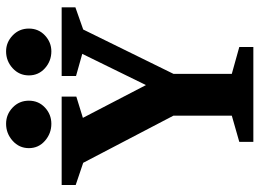

<svg xmlns="http://www.w3.org/2000/svg" viewBox="-128 -704 832 615"><g transform="rotate(-90 287.5 -396.0)"><path d="M141 0V-45L225 -69V-256L74 -545L3 -569V-614H286V-567L218 -546L323 -344L423 -548L352 -568V-614H572V-570L501 -545L359 -256V-69L445 -45V0ZM431 -647Q400 -647 377 -667.5Q354 -688 354 -719Q354 -750 377 -771Q400 -792 431 -792Q460 -792 482 -771Q504 -750 504 -719Q504 -688 482 -667.5Q460 -647 431 -647ZM199 -647Q168 -647 144.5 -667.5Q121 -688 121 -719Q121 -750 144.5 -771Q168 -792 199 -792Q229 -792 251 -771Q273 -750 273 -719Q273 -688 251 -667.5Q229 -647 199 -647Z"/></g></svg>

Font: Manuale
Style: Bold
Weight: 700
Version: Version 1.002